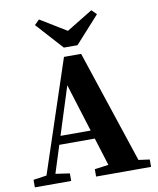

<svg xmlns="http://www.w3.org/2000/svg" viewBox="-95 -952 842 1025"><g transform="rotate(-10 326.5 -439.5)"><path d="M10 0V-41L100 -54H118L207 -41V0ZM65 0 284 -659H377L596 0H433L266 -536H285L280 -522L114 0ZM162 -201V-247H448V-201ZM342 0V-40L454 -55H530L640 -40V0ZM187 -879 362 -772H296L471 -879L497 -853L366 -708H292L161 -853Z"/></g></svg>

Font: Source Serif 4 36pt
Style: Bold
Weight: 700
Designer: Frank Grießhammer
Foundry: Adobe Systems Incorporated
Version: Version 4.004;hotconv 1.0.116;makeotfexe 2.5.65601